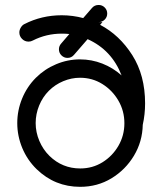

<svg xmlns="http://www.w3.org/2000/svg" viewBox="-20 -740 646 765"><path d="M226.1 -679.2Q247.6 -679.2 269.8 -676.3Q292 -673.3 311.5 -668L346.7 -708.5Q356.9 -720.2 373 -720.2Q387.2 -720.2 397.2 -710.2Q407.2 -700.2 407.2 -686Q407.2 -671.9 397.2 -661.9Q387.2 -651.9 373 -651.9H388.2L378.9 -641.1Q456.1 -600.6 507.1 -520.3Q558.1 -439.9 558.1 -328.1Q558.1 -284.2 548.8 -242.7Q547.4 -175.8 513.7 -119.6Q480 -63.5 424.1 -29.5Q368.2 4.4 299.3 4.4Q198.7 4.4 126 -65.9Q88.9 -102.1 68.8 -150.1Q48.8 -198.2 48.8 -249.5Q48.8 -300.3 68.1 -347.4Q87.4 -394.5 123 -430.2Q157.7 -464.8 203.6 -484.1Q249.5 -503.4 298.8 -503.4Q345.2 -503.4 387.9 -486.6Q430.7 -469.7 464.4 -439.5Q425.3 -541 329.1 -584L274.9 -521.5Q264.6 -509.3 249 -509.3Q234.9 -509.3 224.9 -519.3Q214.8 -529.3 214.8 -543.5Q214.8 -556.6 223.6 -566.4L256.3 -604.5Q241.7 -606 226.6 -606Q164.6 -606 110.8 -578.6Q103 -574.2 93.8 -574.2Q78.6 -574.2 67.9 -585Q57.1 -595.7 57.1 -610.8Q57.1 -620.6 63 -630.4Q68.8 -640.1 77.1 -644Q146 -679.2 226.1 -679.2ZM475.6 -249Q475.6 -297.9 451.7 -339.1Q427.7 -380.4 387.7 -405.3Q347.7 -430.2 298.8 -430.2Q264.6 -430.2 231.9 -416.5Q199.2 -402.8 174.8 -378.4Q149.9 -353.5 136 -319.6Q122.1 -285.6 122.1 -249.5Q122.1 -213.4 136.7 -178.7Q151.4 -144 177.2 -118.7Q228.5 -68.8 299.8 -68.8Q348.6 -68.8 388.4 -93.5Q428.2 -118.2 451.9 -159.2Q475.6 -200.2 475.6 -249Z"/></svg>

Font: Manjari
Style: Regular
Weight: 400
Designer: Santhosh Thottingal <santhosh.thottingal@gmail.com>
Foundry: SMC
Version: Version 2.000